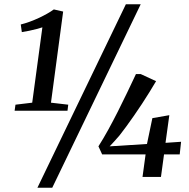

<svg xmlns="http://www.w3.org/2000/svg" viewBox="-20 -835 893 906"><path d="M53 -341 132 -350.5 180 -706Q169 -702.5 152.5 -698Q136 -693.5 117.8 -689.8Q99.5 -686 83 -683.5L78 -719.5Q98.5 -724.5 120.2 -732.5Q142 -740.5 163 -750.2Q184 -760 202.5 -770.5Q221 -781 234 -790.5L278 -780.5L220.5 -350.5L302 -341L298.5 -312.5H49ZM574 -815H644L226.5 51H156.5ZM652.5 0 667 -106.5H462L444.5 -144.5Q467.5 -180.5 490.5 -222.2Q513.5 -264 536 -308.5Q558.5 -353 580 -398Q601.5 -443 621.5 -485.5H644L716.5 -452Q703 -429 686 -401.5Q669 -374 650 -345Q631 -316 611.8 -288.5Q592.5 -261 575.2 -237.2Q558 -213.5 544 -196Q531.5 -182 519.8 -168.5Q508 -155 497.5 -144.5L673.5 -155.5L699 -277.5L779 -291.5L761 -161L834.5 -166L828 -106.5H754L739.5 0Z"/></svg>

Font: Merriweather 72pt Medium
Style: Italic
Weight: 500
Italic angle: -7.8°
Version: Version 2.101